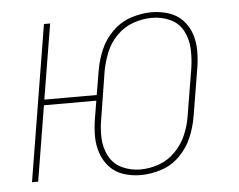

<svg xmlns="http://www.w3.org/2000/svg" viewBox="-44 -590 808 650"><g transform="rotate(-5 360.0 -265.0)"><path d="M409 8Q444 8 479.5 -3.5Q515 -15 542 -42Q569 -69 583.5 -103Q598 -137 604 -172L631 -335Q636 -365 636 -395Q636 -425 627 -452Q618 -479 598.5 -499.5Q579 -520 551 -529Q523 -538 493 -538Q459 -538 423.5 -526.5Q388 -515 360.5 -488Q333 -461 318.5 -427Q304 -393 298 -358L284 -275H106L148 -530H127L40 0H61L103 -256H281L271 -196Q266 -165 266 -135.5Q266 -106 275.5 -78.5Q285 -51 304 -30.5Q323 -10 351 -1Q379 8 409 8ZM410 -11Q377 -11 348 -24.5Q319 -38 304 -66Q289 -94 287.5 -126.5Q286 -159 292 -192L318 -355Q324 -386 336.5 -417Q349 -448 373.5 -472.5Q398 -497 429.5 -508Q461 -519 493 -519Q526 -519 555 -505.5Q584 -492 598.5 -464Q613 -436 614.5 -403.5Q616 -371 611 -338L584 -175Q579 -144 566 -113.5Q553 -83 528.5 -58Q504 -33 472.5 -22Q441 -11 410 -11Z"/></g></svg>

Font: Iosevka Sparkle Thin Oblique
Style: Regular
Weight: 100
Italic angle: -9°
Designer: Belleve Invis
Foundry: Belleve Invis
Version: Version 4.5.0; ttfautohint (v1.8.3)